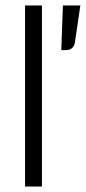

<svg xmlns="http://www.w3.org/2000/svg" viewBox="-20 -685 315 705"><path d="M134 -665V0H72V-665ZM275 -665 255 -529Q253 -516 244.5 -508.5Q236 -501 223 -501H205L211 -665Z"/></svg>

Font: Blinker Light
Style: Regular
Weight: 300
Designer: Juergen Huber
Foundry: supertype
Version: Version 1.017;hotconv 1.0.117;makeotfexe 2.5.65602